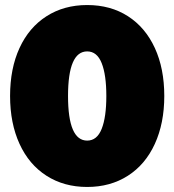

<svg xmlns="http://www.w3.org/2000/svg" viewBox="-20 -730 690 762"><path d="M20 -349Q20 -458 57.5 -539.5Q95 -621 164.5 -665.5Q234 -710 326 -710Q419 -710 488 -665.5Q557 -621 594.5 -539.5Q632 -458 632 -349Q632 -241 594.5 -159Q557 -77 487.5 -32.5Q418 12 326 12Q234 12 164.5 -32.5Q95 -77 57.5 -159Q20 -241 20 -349ZM326 -172Q365 -172 383.5 -218.5Q402 -265 402 -349Q402 -433 383.5 -479.5Q365 -526 326 -526Q250 -526 250 -349Q250 -172 326 -172Z"/></svg>

Font: Azeret Mono Black
Style: Regular
Weight: 900
Designer: Martin Vácha
Foundry: Displaay
Version: Version 1.000; Glyphs 3.0.3, build 3074